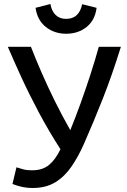

<svg xmlns="http://www.w3.org/2000/svg" viewBox="-20 -926 632 956"><path d="M143 10Q114 10 87.5 4Q61 -2 42 -10L62 -93Q76 -88 95 -83Q114 -78 139 -78Q193 -78 225.5 -106Q258 -134 281 -183Q223 -273 174 -365Q125 -457 86 -542Q47 -627 19 -693H134Q156 -636 186 -567Q216 -498 252.5 -424Q289 -350 330 -278Q355 -339 380.5 -409.5Q406 -480 429.5 -552.5Q453 -625 472 -693H582Q537 -549 492 -435Q447 -321 399 -212Q371 -148 336.5 -97.5Q302 -47 255.5 -18.5Q209 10 143 10ZM309 -758Q251 -758 208.5 -791.5Q166 -825 157 -887L231 -906Q237 -871 257 -851.5Q277 -832 309 -832Q374 -832 389 -905L461 -887Q453 -825 411 -791.5Q369 -758 309 -758Z"/></svg>

Font: Ubuntu Sans Medium
Style: Regular
Weight: 500
Designer: Dalton Maag Ltd
Foundry: Dalton Maag Ltd
Version: Version 1.006; ttfautohint (v1.8.4.7-5d5b)